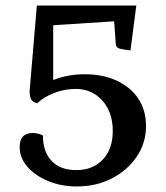

<svg xmlns="http://www.w3.org/2000/svg" viewBox="-20 -661 600 693"><path d="M257 12Q201 12 154 -7.5Q107 -27 79 -59Q51 -91 51 -130Q51 -181 98 -181Q108 -181 119.5 -178Q131 -175 135 -171Q135 -113 166.5 -80Q198 -47 255 -47Q315 -47 351 -85Q387 -123 387 -188Q387 -256 349.5 -298Q312 -340 252 -340Q213 -340 175.5 -325.5Q138 -311 114 -288Q98 -293 92.5 -302.5Q87 -312 87 -334L113 -641H472L451 -479Q417 -483 408 -487Q399 -491 398 -501L392 -584L172 -570V-372Q224 -393 286 -393Q352 -393 402 -369.5Q452 -346 479.5 -304.5Q507 -263 507 -206Q507 -145 473.5 -95.5Q440 -46 383.5 -17Q327 12 257 12Z"/></svg>

Font: Petrona SemiBold
Style: Regular
Weight: 600
Designer: Ringo R. Seeber
Foundry: Ringo R. Seeber
Version: Version 2.001; ttfautohint (v1.8.3)